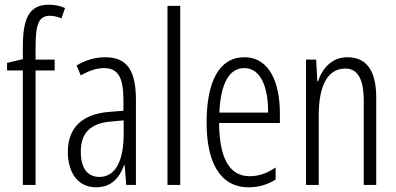

<svg xmlns="http://www.w3.org/2000/svg" viewBox="-20 -785 1683 815"><path d="M212 -486V-532H131V-586C131 -683 145 -718 192 -718C207 -718 224 -714 241 -707L256 -751C235 -760 214 -765 187 -765C103 -765 77 -705 77 -588V-534L10 -518V-486H77V0H131V-486Z M427 -542C385 -542 342 -530 305 -507L323 -465C361 -487 394 -496 421 -496C480 -496 504 -459 504 -358V-315L443 -310C331 -301 268 -245 268 -140C268 -61 304 10 388 10C454 10 487 -31 507 -84H509L516 0H557V-360C557 -485 520 -542 427 -542ZM449 -269 505 -274V-216C505 -106 472 -34 402 -34C352 -34 323 -70 323 -141C323 -220 363 -261 449 -269Z M745 0V-760H691V0Z M1017 -542C910 -542 857 -438 857 -265C857 -102 910 10 1036 10C1079 10 1117 -2 1150 -23V-74C1113 -49 1077 -37 1040 -37C953 -37 911 -115 910 -263H1168V-305C1168 -432 1125 -542 1017 -542ZM1017 -496C1089 -496 1119 -410 1118 -307H911C917 -435 955 -496 1017 -496Z M1455 -542C1389 -542 1349 -496 1330 -440H1327L1322 -532H1279V0H1333V-295C1333 -431 1376 -494 1446 -494C1497 -494 1524 -452 1524 -357V0H1577V-370C1577 -488 1534 -542 1455 -542Z"/></svg>

Font: Noto Sans Gujarati ExtraCondensed Light
Style: Regular
Weight: 300
Width: 2
Designer: Jelle Bosma - Monotype Design Team, Universal Thirst
Foundry: Monotype Imaging Inc.
Version: Version 2.106